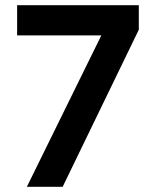

<svg xmlns="http://www.w3.org/2000/svg" viewBox="-20 -720 600 740"><path d="M83.5 0 370.5 -583.5H46V-700H515V-605.5L221.5 0Z"/></svg>

Font: Geologica Medium
Style: Regular
Weight: 500
Designer: Sindre Bremnes, Frode Helland
Foundry: Monokrom Skriftforlag AS
Version: Version 1.010;gftools[0.9.28]